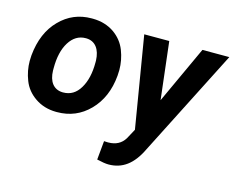

<svg xmlns="http://www.w3.org/2000/svg" viewBox="-103 -690 1290 1057"><g transform="rotate(15 541.5 -161.5)"><path d="M303.7 -538.1C300.8 -538.1 298.3 -538.1 295.9 -538.1C225.6 -538.1 165.5 -513.2 115.7 -462.4C65.9 -412.1 36.6 -343.3 28.3 -255.9C27.3 -245.1 26.9 -234.4 26.9 -223.6C26.9 -187 33.7 -150.4 47.9 -114.3C62 -78.1 85.9 -48.8 119.6 -25.9C153.3 -2.9 192.9 9.3 238.8 9.8C240.7 9.8 242.2 9.8 244.1 9.8C316.9 9.8 377.9 -15.6 428.2 -66.9C478.5 -118.2 507.8 -186 515.1 -270C516.1 -281.2 516.6 -292 516.6 -302.7C516.6 -339.8 509.8 -376.5 495.6 -413.1C481.4 -449.2 458 -479 424.3 -502.4C390.6 -525.4 350.1 -537.6 303.7 -538.1ZM740.7 -528.3H598.1L684.6 -7.3L654.3 48.8C634.3 81.5 603 98.1 560.5 98.1C559.1 98.1 557.1 98.1 555.7 98.1L536.6 97.2L526.4 204.6C555.2 211.4 577.6 214.8 592.8 214.8C670.9 214.8 729.5 172.9 773.9 79.6L1083 -528.3H929.7L778.8 -201.2ZM164.6 -205.6C164.6 -210.4 164.6 -215.3 164.6 -220.2C164.6 -280.8 175.8 -330.1 199.2 -367.7C222.7 -405.3 253.9 -424.3 293 -424.3C294.4 -424.3 295.4 -424.3 296.9 -424.3C348.1 -422.9 376.5 -382.8 378.9 -320.3C378.9 -316.4 378.9 -312 378.9 -308.1C378.9 -248 367.7 -199.2 344.7 -161.1C321.8 -122.6 290 -103.5 249.5 -103.5C248 -103.5 247.1 -103.5 245.6 -103.5C194.8 -105 166 -143.1 164.6 -205.6Z"/></g></svg>

Font: Roboto
Style: Bold Italic
Weight: 700
Italic angle: -12°
Designer: Google
Version: Version 2.137; 2017